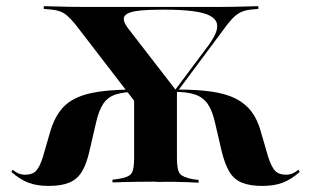

<svg xmlns="http://www.w3.org/2000/svg" viewBox="-20 -591 1008 622"><path d="M450.8 -217.7 224.2 -512.1Q209.7 -529.8 198 -539.9Q186.3 -550 173.4 -554.4Q160.5 -558.9 141.9 -560.5L121.8 -562.1V-571Q136.3 -571 156.5 -570.2Q176.6 -569.4 201.6 -569Q226.6 -568.5 254 -568.5H257.3H681.5H685.5Q712.9 -568.5 737.9 -569Q762.9 -569.4 783.1 -570.2Q803.2 -571 816.9 -571V-562.1L797.6 -560.5Q779 -558.9 766.1 -554Q753.2 -549.2 741.5 -539.1Q729.8 -529 716.1 -511.3L497.6 -217.7ZM137.9 11.3Q99.2 11.3 71.8 0.8Q44.4 -9.7 16.9 -33.9L21 -41.1Q30.6 -33.1 40.3 -29Q50 -25 61.3 -25Q84.7 -25 96.8 -37.5Q108.9 -50 119.4 -83.9L142.7 -164.5Q158.1 -216.9 187.5 -246.4Q216.9 -275.8 270.6 -288.3Q324.2 -300.8 410.5 -300.8H447.6L451.6 -293.5H425Q381.5 -293.5 355.2 -285.1Q329 -276.6 314.5 -254.8Q300 -233.1 291.1 -193.5L270.2 -103.2Q260.5 -59.7 245.2 -34.7Q229.8 -9.7 204 0.8Q178.2 11.3 137.9 11.3ZM473.4 -2.4Q448.4 -2.4 424.6 -2Q400.8 -1.6 380.2 -1.2Q359.7 -0.8 344.4 0V-8.9L362.9 -11.3Q395.2 -16.1 404.8 -27.8Q414.5 -39.5 414.5 -78.2V-304.8L516.1 -250L553.2 -300V-77.4Q553.2 -39.5 563.3 -27.8Q573.4 -16.1 604.8 -10.5L623.4 -8.1V0.8Q607.3 0 587.1 -0.8Q566.9 -1.6 543.5 -2Q520.2 -2.4 493.5 -1.6L481.5 -2.4ZM829.8 11.3Q789.5 11.3 763.7 0.8Q737.9 -9.7 723 -34.7Q708.1 -59.7 697.6 -103.2L676.6 -193.5Q667.7 -233.1 652.8 -254.4Q637.9 -275.8 612.1 -284.7Q586.3 -293.5 542.7 -293.5H517.7L523.4 -300.8H557.3Q621 -300.8 666.9 -294Q712.9 -287.1 744 -271.4Q775 -255.6 794.8 -229.4Q814.5 -203.2 825 -164.5L848.4 -83.9Q858.9 -50.8 871 -37.9Q883.1 -25 906.5 -25Q917.7 -25 927.4 -29Q937.1 -33.1 946.8 -41.1L950.8 -33.9Q923.4 -9.7 896 0.8Q868.5 11.3 829.8 11.3ZM533.1 -280.6 648.4 -434.7Q667.7 -459.7 677 -479.8Q686.3 -500 682.7 -514.9Q679 -529.8 660.5 -539.9Q641.9 -550 605.2 -554.8Q568.5 -559.7 511.3 -559.7Q463.7 -559.7 434.7 -556.9Q405.6 -554 392.7 -546.8Q379.8 -539.5 381 -527.4Q382.3 -515.3 396.8 -496.8L550.8 -297.6Z"/></svg>

Font: Playfair 144pt SemiExpanded ExtraBold
Style: Regular
Weight: 800
Width: 6
Designer: Claus Eggers Sørensen
Foundry: Claus Eggers Sørensen
Version: Version 2.203